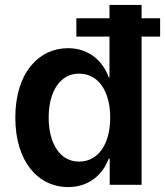

<svg xmlns="http://www.w3.org/2000/svg" viewBox="-20 -748 668 777"><path d="M256 9C338 9 395 -39 420 -106H424V0H553V-600H628V-674H553V-728H423V-674H289V-600H423V-435H420C396 -502 339 -553 255 -553C139 -553 42 -456 42 -272C42 -94 134 9 256 9ZM177 -272C177 -378 223 -450 300 -450C378 -450 426 -379 426 -272C426 -167 379 -94 300 -94C223 -94 177 -167 177 -272Z"/></svg>

Font: Wafeq Semi Bold
Style: Regular
Weight: 600
Designer: Rasmus Andersson & Azza Alameddine
Foundry: Google & TypeTogether
Version: Version 3.000;January 28, 2025;FontCreator 15.0.0.3014 64-bi